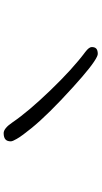

<svg xmlns="http://www.w3.org/2000/svg" viewBox="225 -886 550 1040"><g transform="rotate(90 500.0 -366.0)"><path d="M272.5 -620.6Q251.5 -620.6 242.7 -611.8Q234.9 -604 234.9 -587.9Q234.9 -573.2 261.2 -553.2Q353.5 -484.4 469.7 -363.5Q585.9 -242.7 643.1 -158.2Q675.3 -110.8 701.2 -110.8Q725.6 -110.8 736.3 -121.6Q745.6 -130.9 745.6 -149.4Q745.6 -159.2 732.4 -181.6Q714.8 -211.9 674.3 -261.2Q601.1 -351.6 451.7 -486.8Q332.5 -595.2 287.1 -616.2Q277.3 -620.6 272.5 -620.6Z"/></g></svg>

Font: YuPearl-ExtraLight
Style: ExtraLight
Weight: 200
Designer: Max Yao
Foundry: Max-Everyday
Version: Version 1.011; ttfautohint (v1.8.3)